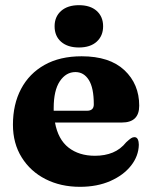

<svg xmlns="http://www.w3.org/2000/svg" viewBox="-20 -709 588 742"><path d="M518 -300.5Q518 -235.5 451 -235.5H192.5Q204.5 -170 245 -138.5Q285.5 -107 347 -107Q385.5 -107 415.8 -119.5Q446 -132 468 -159.5Q480 -170.5 486.5 -174.8Q493 -179 499.5 -179Q508.5 -179 512.5 -170.5Q516.5 -162 516.5 -149.5Q515.5 -106 486.5 -69Q457.5 -32 406.5 -9.5Q355.5 13 289 13Q214.5 13 156 -16.8Q97.5 -46.5 63.8 -100.8Q30 -155 30 -227Q30 -306 61.5 -365.5Q93 -425 152.2 -458.2Q211.5 -491.5 295.5 -491.5Q403.5 -491.5 460.8 -437.8Q518 -384 518 -300.5ZM187.5 -291.5Q187.5 -286 187.5 -281H316Q342.5 -281 342.5 -305.5Q342.5 -369.5 323.2 -400Q304 -430.5 271.5 -430.5Q235 -430.5 211.2 -395Q187.5 -359.5 187.5 -291.5ZM285 -525.5Q241.5 -525.5 216.2 -547.5Q191 -569.5 191 -607.5Q191 -644.5 216.2 -666.8Q241.5 -689 285 -689Q329 -689 353.8 -666.8Q378.5 -644.5 378.5 -607.5Q378.5 -570.5 353.8 -548Q329 -525.5 285 -525.5Z"/></svg>

Font: Fraunces 9pt
Style: Bold
Weight: 700
Version: Version 1.000;[b76b70a41]